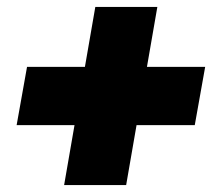

<svg xmlns="http://www.w3.org/2000/svg" viewBox="-20 -534 640 554"><path d="M165 0 195 -173H28L58 -341H225L255 -514H434L404 -341H572L542 -173H374L344 0Z"/></svg>

Font: Livvic Black
Style: Italic
Weight: 900
Italic angle: -10°
Designer: Jacques Le Bailly, Baron von Fonthausen
Version: Version 1.001; ttfautohint (v1.8.2)